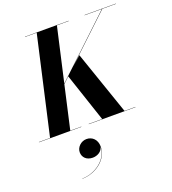

<svg xmlns="http://www.w3.org/2000/svg" viewBox="-230 -890 1239 1384"><g transform="rotate(-20 389.0 -198.0)"><path d="M-42.5 -2V0H282.5V-2H198L272.5 -331.5L318 -374.5L442.5 -2H339.5V0H697.5V-2H614L445.5 -490.5L374.5 -427.5L715.5 -748H819.5V-750H579.5V-748H712L273.5 -335.5L367 -748H457.5V-750H122.5V-748H212L43 -2ZM208.5 168.5C208.5 207 236.5 237 284.5 237C319.5 237 358 217 363 179.5C364 280.5 257 352.5 161 352.5V354C259 354 365 282.5 365 180.5C365 126.5 329.5 95 286.5 95C244 95 208.5 130 208.5 168.5Z"/></g></svg>

Font: Bodoni* 96pt
Style: Bold Italic
Weight: 700
Italic angle: -13°
Version: Version 2.3